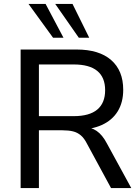

<svg xmlns="http://www.w3.org/2000/svg" viewBox="-20 -957 713 977"><path d="M85 0V-705H370Q484 -705 545.5 -651.5Q607 -598 607 -500Q607 -436 579 -390.5Q551 -345 498 -321Q445 -297 370 -297L380 -311H402Q442 -311 471.5 -291Q501 -271 524 -227L648 0H545L423 -225Q409 -253 391.5 -268Q374 -283 351.5 -288.5Q329 -294 298 -294H178V0ZM178 -366H355Q435 -366 475 -399.5Q515 -433 515 -498Q515 -563 475 -596Q435 -629 355 -629H178ZM381 -765 261 -937H349L434 -765ZM250 -765 125 -937H212L303 -765Z"/></svg>

Font: Nunito Sans 12pt ExtraLight 12pt Medium
Style: Regular
Weight: 500
Version: Version 3.101;gftools[0.9.27]